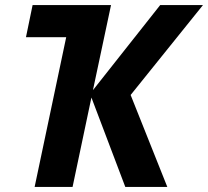

<svg xmlns="http://www.w3.org/2000/svg" viewBox="-20 -734 817 754"><path d="M82 -588H240L116 0H265L339 -351L472 0H637L493 -361L777 -714H609L345 -380L416 -714H108Z"/></svg>

Font: BC Sans
Style: Bold Italic
Weight: 700
Italic angle: -12°
Designer: Monotype Design Team
Province of B.C.
Foundry: Monotype Imaging Inc.
Version: Version 2.000;GOOG;noto-source:20170915:90ef993387c0